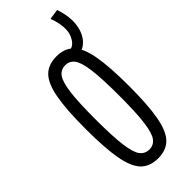

<svg xmlns="http://www.w3.org/2000/svg" viewBox="-226 -698 738 738"><g transform="rotate(-45 142.5 -329.0)"><path d="M25 -267Q25 -371 36 -431.5Q47 -492 72.5 -518Q98 -544 143 -544Q187 -544 212.5 -518Q238 -492 249 -431.5Q260 -371 260 -267Q260 -163 249 -102.5Q238 -42 212.5 -16Q187 10 143 10Q98 10 72.5 -16Q47 -42 36 -102.5Q25 -163 25 -267ZM78 -267Q78 -174 84.5 -124.5Q91 -75 105 -56.5Q119 -38 143 -38Q166 -38 180 -56.5Q194 -75 200.5 -124.5Q207 -174 207 -267Q207 -360 200.5 -409.5Q194 -459 180 -477.5Q166 -496 143 -496Q119 -496 105 -477.5Q91 -459 84.5 -409.5Q78 -360 78 -267ZM188 -486V-524H192Q221 -524 236.5 -561Q252 -598 229 -662L271 -668Q289 -614 282.5 -573Q276 -532 252.5 -509Q229 -486 194 -486Z"/></g></svg>

Font: Georama Extra Condensed Light
Style: Regular
Weight: 300
Width: 2
Designer: Jean-Baptiste Levee
Foundry: Production Type
Version: Version 1.000